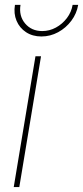

<svg xmlns="http://www.w3.org/2000/svg" viewBox="-20 -757 336 777"><path d="M35.6 0 123.5 -529.3H146L58.1 0ZM147.5 -609.4Q111.8 -609.4 85.4 -626.7Q59.1 -644 46.9 -673.1Q34.7 -702.1 40.5 -737.3H63Q55.7 -692.9 81.5 -662.1Q107.4 -631.3 150.9 -631.3Q180.2 -631.3 206.3 -645.5Q232.4 -659.7 250.7 -683.8Q269 -708 273.9 -737.3H296.4Q290.5 -702.1 268.8 -673.1Q247.1 -644 215.3 -626.7Q183.6 -609.4 147.5 -609.4Z"/></svg>

Font: Inter 24pt Thin
Style: Italic
Weight: 250
Italic angle: -9.3988°
Version: Version 4.001;git-66647c0bb